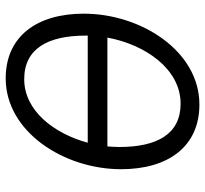

<svg xmlns="http://www.w3.org/2000/svg" viewBox="-43 -665 720 674"><g transform="rotate(-90 317.0 -328.0)"><path d="M287 12C475 12 606 -193 606 -394C606 -559 526 -668 379 -668C191 -668 60 -463 60 -263C60 -97 140 12 287 12ZM376 -603C484 -603 529 -519 529 -387C529 -381 529 -380 529 -380H153C185 -498 265 -603 376 -603ZM290 -54C183 -54 138 -137 138 -269C138 -283 139 -297 140 -311H522C498 -180 413 -54 290 -54Z"/></g></svg>

Font: Source Sans Pro
Style: Italic
Weight: 400
Italic angle: -11°
Designer: Paul D. Hunt
Foundry: Adobe Systems Incorporated
Version: Version 3.006;hotconv 1.0.111;makeotfexe 2.5.65597